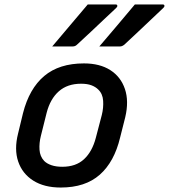

<svg xmlns="http://www.w3.org/2000/svg" viewBox="-20 -829 757 860"><path d="M373 -809H498Q505 -809 505.5 -803.5Q506 -798 500 -793Q469 -764 442 -738.5Q415 -713 387.5 -687Q360 -661 325 -629Q317 -621 306 -621H214Q253 -667 293 -714.5Q333 -762 373 -809ZM584 -809H709Q716 -809 716.5 -803.5Q717 -798 711 -793Q680 -764 653.5 -738.5Q627 -713 599 -687Q571 -661 537 -629Q527 -621 518 -621H425Q464 -667 504.5 -714.5Q545 -762 584 -809ZM356 -545Q427 -545 474 -515Q521 -485 539.5 -430.5Q558 -376 541 -304L518 -213Q492 -104 427 -46.5Q362 11 252 11Q178 11 129 -20Q80 -51 61.5 -105.5Q43 -160 61 -231L83 -322Q111 -432 178 -488.5Q245 -545 356 -545ZM343 -454Q282 -454 243.5 -420Q205 -386 189 -324L163 -220Q155 -188 157 -158Q159 -128 178 -108Q190 -96 210.5 -89Q231 -82 259 -82Q320 -82 356.5 -116Q393 -150 409 -211L436 -314Q444 -346 442 -377.5Q440 -409 420 -428Q408 -440 389.5 -447Q371 -454 343 -454Z"/></svg>

Font: Recursive Sn Lnr St Med
Style: Italic
Weight: 500
Italic angle: -15°
Version: Version 1.079;hotconv 1.0.112;makeotfexe 2.5.65598; ttfautoh